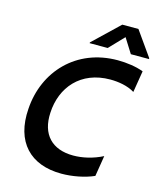

<svg xmlns="http://www.w3.org/2000/svg" viewBox="-137 -1048 962 1155"><g transform="rotate(15 344.0 -470.5)"><path d="M430.4 -792.6 517.4 -883.5 574.6 -792.6H687.1L687.9 -797.6L579.5 -951H479L318.5 -797.6L317.8 -792.6ZM356.5 9.9C423.3 9.9 500 -4.3 557.9 -30.2L578.8 -159.1C519.2 -128.6 454.2 -114 397 -114C264.6 -114 190.3 -191.1 198.2 -327.8C206 -487.2 311.1 -613.6 495.7 -613.6C544.7 -613.6 604.4 -604.4 647.7 -577.1L669.7 -711.3C625.4 -728.3 565.3 -737.2 508.9 -737.2C251.4 -737.2 80.3 -552.9 64.6 -317.1C48.7 -106.2 163.4 9.9 356.5 9.9Z"/></g></svg>

Font: TID UI Semi Bold
Style: Italic
Weight: 600
Italic angle: -9.39999°
Designer: The TID Project Authors
Foundry: Bakken & Bæck
Version: Version 1.001;hotconv 1.0.109;makeotfexe 2.5.65596